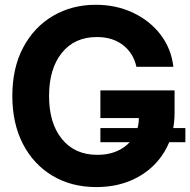

<svg xmlns="http://www.w3.org/2000/svg" viewBox="-20 -759 784 791"><path d="M377 11.7Q273.9 11.7 195.8 -35.2Q117.7 -82 74.2 -166.5Q30.8 -251 30.8 -363.3Q30.8 -479.5 75.7 -563.7Q120.6 -647.9 198.5 -693.6Q276.4 -739.3 374.5 -739.3Q458 -739.3 527.1 -707Q596.2 -674.8 640.6 -617.4Q685.1 -560.1 694.3 -483.9H542Q529.8 -539.6 487.1 -573Q444.3 -606.4 378.9 -606.4Q287.1 -606.4 234.6 -541Q182.1 -475.6 182.1 -363.3Q182.1 -251.5 235.1 -186.3Q288.1 -121.1 380.9 -121.1Q456.1 -121.1 503.7 -162.8Q551.3 -204.6 552.2 -272.5H393.6V-386.7H699.2V-293.9Q699.2 -203.6 658 -134.8Q616.7 -65.9 543.9 -27.1Q471.2 11.7 377 11.7ZM393.6 -173.3V-231.4H743.7V-173.3Z"/></svg>

Font: Inter Display
Style: Bold
Weight: 700
Designer: Rasmus Andersson
Foundry: rsms
Version: Version 4.001;git-9221beed3